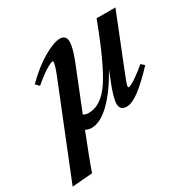

<svg xmlns="http://www.w3.org/2000/svg" viewBox="-207 -611 968 977"><g transform="rotate(-30 276.5 -122.5)"><path d="M181.6 9.8Q160.2 9.8 146.5 0.5Q86.4 152.3 66.9 210.4L-52.7 220.2L161.1 -311.5Q180.7 -361.3 180.7 -377.9Q180.7 -383.3 177.2 -383.3Q167 -383.3 136.5 -364.7Q106 -346.2 60.1 -307.1L40.5 -327.1Q107.9 -394 169.4 -429.4Q231 -464.8 266.1 -464.8Q303.2 -464.8 303.2 -426.8Q303.2 -390.6 272 -313L175.3 -71.8Q189 -63.5 206.5 -63.5Q279.3 -63.5 338.6 -151.1Q397.9 -238.8 481 -460.9H591.8L469.2 -153.8Q443.8 -91.8 443.8 -80.1Q443.8 -75.7 448.2 -75.7Q453.6 -75.7 466.1 -81.8Q478.5 -87.9 503.2 -105.2Q527.8 -122.6 557.6 -147.9L576.2 -130.9Q512.2 -62.5 467 -28.6Q421.9 5.4 390.1 5.4Q351.1 5.4 351.1 -33.2Q351.1 -66.9 382.3 -145L405.8 -204.1Q349.1 -103 291 -46.6Q232.9 9.8 181.6 9.8Z"/></g></svg>

Font: Elstob 6pt
Style: Italic
Weight: 700
Italic angle: -20°
Designer: Peter S. Baker
Version: Version 1.015